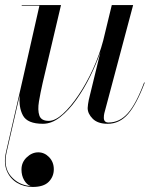

<svg xmlns="http://www.w3.org/2000/svg" viewBox="-46 -480 632 760"><path d="M105.5 123Q130 123 148.5 142.2Q167 161.5 167 190Q167 219 147 239.5Q127 260 83.5 260Q48 260 20.5 243Q-7 226 -19.5 195Q-32 164 -22 121L45 -170.5L110 -457.5H40V-460H195.5L123 -152.5Q114 -113 108.2 -78.5Q102.5 -44 109.8 -22.8Q117 -1.5 147 -1.5Q172.5 -1.5 203.2 -29.5Q234 -57.5 265 -103.8Q296 -150 321.8 -206.2Q347.5 -262.5 362.5 -319.5L396.5 -460H481L367 -32Q365 -24 365 -14Q365 5 383.5 5Q427.5 5 460.2 -32Q493 -69 524.5 -153.5L527 -153Q494.5 -67 460.8 -28.5Q427 10 380 10Q341 10 321 -10Q301 -30 301 -52.5Q301 -58.5 302.5 -67.8Q304 -77 305.5 -85L351.5 -274Q335.5 -227.5 311 -177.8Q286.5 -128 256.2 -85.5Q226 -43 192.2 -16.5Q158.5 10 124 10Q62.5 10 44.8 -23Q27 -56 32.5 -105L-19.5 121Q-33.5 181.5 -3.2 217Q27 252.5 75 256.5Q60 251 49.5 233Q39 215 39 191Q39 162.5 59.8 142.8Q80.5 123 105.5 123Z"/></svg>

Font: Bodoni* 72pt
Style: Italic
Weight: 400
Italic angle: -13°
Version: Version 2.3